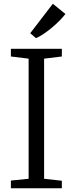

<svg xmlns="http://www.w3.org/2000/svg" viewBox="-20 -1003 388 1023"><path d="M132.5 -50.5V-690.5L38 -702V-743H309.5V-702L215 -690.5V-50.5L309.5 -40V0H38V-41ZM171.5 -800 141 -826 261.5 -983 328.5 -928.5Q316 -912 297 -892.8Q278 -873.5 255.8 -855Q233.5 -836.5 211.8 -822Q190 -807.5 172.5 -800Z"/></svg>

Font: Merriweather 28pt Light
Style: Regular
Weight: 300
Version: Version 2.100